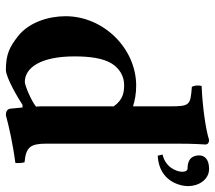

<svg xmlns="http://www.w3.org/2000/svg" viewBox="-60 -678 748 669"><g transform="rotate(90 314.5 -344.0)"><path d="M355 -48C357 -24 359 -7 359 -7C360 5 368 10 382 10C419 0 479 -14 548 -23C550 -29 548 -49 546 -55C492 -60 481 -76 481 -133V-583C481 -648 484 -685 484 -685C484 -694 477 -698 468 -698C431 -686 351 -675 280 -672C277 -660 278 -647 283 -638C346 -633 351 -632 351 -563V-433C332 -439 308 -444 279 -444C150 -444 37 -331 37 -198C37 -139 58 -70 107 -32C143 -4 168 10 224 10C251 10 325 -34 346 -48ZM352 -95C331 -78 278 -56 266 -56C216 -56 177 -112 177 -229C177 -282 183 -328 202 -359C219 -386 246 -402 276 -402C302 -402 327 -399 351 -366V-120C351 -112 351 -103 352 -95ZM569 -698C533 -698 522 -680 522 -664C522 -648 527 -623 568 -623C575 -623 579 -615 579 -605C579 -582 561 -545 519 -536L523 -519C614 -524 629 -599 629 -625C629 -661 607 -698 569 -698Z"/></g></svg>

Font: Libertinus Serif
Style: Bold
Weight: 700
Designer: Philipp H. Poll, Khaled Hosny
Foundry: Caleb Maclennan
Version: Version 7.050;RELEASE